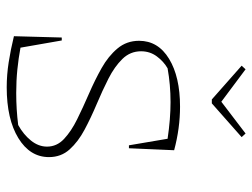

<svg xmlns="http://www.w3.org/2000/svg" viewBox="-112 -650 769 586"><g transform="rotate(90 273.0 -357.5)"><path d="M247 7Q209 7 170.5 1Q132 -5 91 -15L95 -161H104L126 -35Q158 -29 192.5 -25.5Q227 -22 264 -22Q290 -22 314 -23.5Q338 -25 362 -28Q391 -44 409.5 -67Q428 -90 428 -116Q428 -146 404.5 -168Q381 -190 344.5 -208Q308 -226 266.5 -244Q225 -262 188.5 -282.5Q152 -303 128.5 -331Q105 -359 105 -397Q105 -455 160 -488.5Q215 -522 306 -522Q372 -522 439 -504L433 -366H424L404 -484Q344 -493 292 -493Q239 -493 189 -484Q168 -472 152.5 -451Q137 -430 137 -403Q137 -370 160.5 -346Q184 -322 220.5 -303.5Q257 -285 298.5 -267.5Q340 -250 376.5 -230.5Q413 -211 436.5 -185Q460 -159 460 -122Q460 -64 402 -28.5Q344 7 247 7ZM284 -619 181 -710 192 -722 291 -648 388 -722 399 -710 296 -619Z"/></g></svg>

Font: Piazzolla SC Thin
Style: Regular
Weight: 100
Designer: Juan Pablo del Peral
Foundry: Huerta Tipografica
Version: Version 1.330